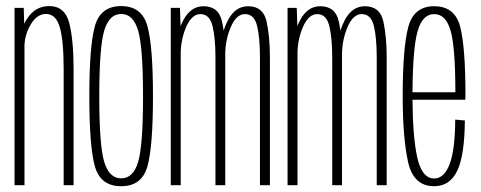

<svg xmlns="http://www.w3.org/2000/svg" viewBox="-20 -624 1621 647"><path d="M29 0V-597.5H60L61.5 -544Q67 -555 74 -565Q101 -603.5 146 -603.5Q198.5 -603.5 213.2 -546.8Q228 -490 228 -389.5V0H194.5V-392.5Q194.5 -487 181.5 -532Q168.5 -577 135 -577Q104 -577 83 -540.5Q64.5 -509 62.5 -473V0Z M388.5 3.5Q319 3.5 300 -62.5Q281 -128.5 281 -299.5Q281 -470 300 -536.8Q319 -603.5 388.5 -603.5Q457.5 -603.5 476.5 -536.8Q495.5 -470 495.5 -299.5Q495.5 -128.5 476.5 -62.5Q457.5 3.5 388.5 3.5ZM388.5 -23Q429 -23 445.5 -78.5Q462 -134 462 -299Q462 -464.5 445.5 -520.8Q429 -577 388.5 -577Q348 -577 331.2 -520.8Q314.5 -464.5 314.5 -299Q314.5 -134 331.2 -78.5Q348 -23 388.5 -23Z M555.5 0V-597.5H586.5L588.5 -536Q593 -547 598.5 -557.5Q623.5 -603 665.5 -603Q717 -603 728 -552Q731.5 -537 733.5 -521Q739.5 -539.5 749 -557.5Q773.5 -603 816 -603Q867 -603 878.2 -551.8Q889.5 -500.5 889.5 -432.5V0H856V-432Q856 -495.5 846.5 -536Q837 -576.5 805.5 -576.5Q776.5 -576.5 758 -533.5Q739.5 -490.5 739 -442Q739 -437.5 739 -432.5V0H706V-432Q706 -495.5 696.2 -536Q686.5 -576.5 655.5 -576.5Q626.5 -576.5 607.5 -533.5Q590 -493 589 -447V0Z M949 0V-597.5H980L982 -536Q986.5 -547 992 -557.5Q1017 -603 1059 -603Q1110.5 -603 1121.5 -552Q1125 -537 1127 -521Q1133 -539.5 1142.5 -557.5Q1167 -603 1209.5 -603Q1260.5 -603 1271.8 -551.8Q1283 -500.5 1283 -432.5V0H1249.5V-432Q1249.5 -495.5 1240 -536Q1230.5 -576.5 1199 -576.5Q1170 -576.5 1151.5 -533.5Q1133 -490.5 1132.5 -442Q1132.5 -437.5 1132.5 -432.5V0H1099.5V-432Q1099.5 -495.5 1089.8 -536Q1080 -576.5 1049 -576.5Q1020 -576.5 1001 -533.5Q983.5 -493 982.5 -447V0Z M1443 3.5Q1373 3.5 1355 -78.5Q1337 -160.5 1337 -300Q1337 -463 1355.8 -533Q1374.5 -603 1443 -603Q1512.5 -603 1530.5 -534.8Q1548.5 -466.5 1548.5 -301Q1548.5 -294.5 1548 -288H1370Q1371 -161.5 1386 -93.5Q1402 -22.5 1443 -22.5Q1476.5 -22.5 1495 -70.5Q1513.5 -118.5 1514 -221L1546.5 -218Q1545.5 -99 1520.5 -47.8Q1495.5 3.5 1443 3.5ZM1370 -313H1514.5Q1514.5 -461.5 1499 -518.5Q1483 -576.5 1443 -576.5Q1403.5 -576.5 1387 -518Q1371 -461.5 1370 -313Z"/></svg>

Font: Anybody Condensed ExtraLight
Style: Regular
Weight: 200
Width: 3
Designer: Tyler Finck
Foundry: Etcetera Type Company
Version: Version 1.010; ttfautohint (v1.8.3) -l 8 -r 50 -G 200 -x 14 